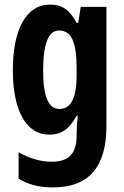

<svg xmlns="http://www.w3.org/2000/svg" viewBox="-20 -577 540 837"><path d="M198 -557C96 -557 36 -453 36 -270C36 -94 95 10 194 10C249 10 284 -16 314 -73H319C316 -48 314 -15 314 7V16C314 98 274 128 206 128C160 128 114 116 61 87V202C105 228 151 240 210 240C374 240 444 144 444 -28V-547H332L321 -477H314C283 -536 249 -557 198 -557ZM237 -444C291 -444 314 -395 314 -279V-252C314 -150 290 -102 239 -102C192 -102 168 -155 168 -268C168 -386 191 -444 237 -444Z"/></svg>

Font: Noto Sans Hebrew ExtraCondensed
Style: Bold
Weight: 700
Width: 2
Designer: Monotype Design Team
Foundry: Monotype Imaging Inc.
Version: Version 2.004